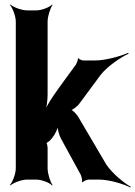

<svg xmlns="http://www.w3.org/2000/svg" viewBox="-20 -796 600 851"><path d="M250 -182 337 -23C341 -16 346 5 343 11L346 12C349 7 366 0 373 0H419C463 0 527 19 558 35L560 32C529 15 477 -28 451 -67L328 -276C321 -289 300 -311 291 -311V-307C300 -307 324 -325 332 -337L426 -464C457 -503 515 -542 550 -558L548 -562C513 -546 446 -528 402 -528H349C344 -528 329 -534 328 -538L325 -537C327 -532 319 -514 316 -509C282 -462 247 -416 215 -369C201 -348 182 -317 175 -298L179 -296C186 -315 191 -350 191 -376V-700C191 -724 203 -761 213 -774L211 -776C200 -764 165 -750 141 -750H100C76 -750 39 -764 26 -776L24 -774C36 -761 50 -724 50 -700V-50C50 -26 36 11 24 24L26 26C39 14 76 0 100 0H141C165 0 200 14 211 26L213 24C203 11 191 -26 191 -50V-140C191 -146 188 -164 184 -166L183 -162C187 -161 201 -172 204 -176L213 -187C224 -200 236 -226 238 -240H235C234 -226 242 -197 250 -182Z"/></svg>

Font: Asimov
Style: EdgeNar
Weight: 500
Designer: Google
Version: Version 2.000980: 2014